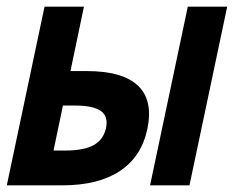

<svg xmlns="http://www.w3.org/2000/svg" viewBox="-51 -556 701 576"><path d="M-30.6 0 82.6 -536H200.8L160.4 -342.8H208.8Q317.2 -342.8 363.2 -298.7Q409.2 -254.6 391 -168.8Q373.4 -85.8 308.6 -42.9Q243.8 0 136 0ZM109.6 -104.4H144.8Q201.2 -104.4 230.3 -120.8Q259.4 -137.2 267 -171.8Q274.4 -206.8 251.6 -223.1Q228.8 -239.4 173 -239.4H137.8ZM399.2 0 512.4 -536H630.6L517.4 0Z"/></svg>

Font: Geist Mono
Style: Italic
Weight: 400
Italic angle: -12°
Monospace: yes
Designer: Basement.studio, Andrés Briganti, Mateo Zaragoza
Foundry: Basement.studio, Vercel, Andrés Briganti, Guido Ferreyra, Mateo Zaragoza
Version: Version 1.500